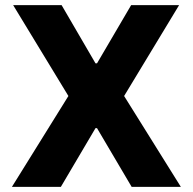

<svg xmlns="http://www.w3.org/2000/svg" viewBox="-20 -727 750 747"><path d="M351.6 -480.5H357.4L490.2 -707H676.8L462.9 -353.5L683.6 0H492.2L357.4 -228.5H351.6L216.8 0H26.4L246.1 -353.5L31.2 -707H219.7Z"/></svg>

Font: WEMIX Pretendard ExtraBold
Style: Regular
Weight: 800
Designer: Base glyphs from Inter by Rasmus Andersson; Hangeul glyphs from Noto Sans CJK(Source Han Sans) by Jang Soo-young and Kan
Foundry: Kil Hyung-jin
Version: Version 1.000